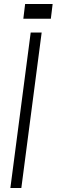

<svg xmlns="http://www.w3.org/2000/svg" viewBox="-20 -943 284 963"><path d="M87 0H32L134 -780H189ZM235 -849H161L171 -923H244ZM170 -849H97L106 -923H180Z"/></svg>

Font: Tanohe Sans Light
Style: Italic
Weight: 300
Designer: Village Type and Design LLC & Cristiano Sobral
Foundry: Cooper Hewitt Smithsonian Design Museum
Version: Version 1.00;September 29, 2021;FontCreator 13.0.0.2655 64-b